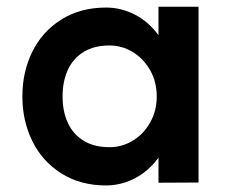

<svg xmlns="http://www.w3.org/2000/svg" viewBox="-20 -537 682 575"><path d="M449.4 -248.2Q449.4 -292 429.6 -326.8Q409.8 -361.6 377.5 -381.2Q345.2 -400.8 308 -400.8Q261.8 -400.8 230.2 -381.3Q198.6 -361.8 183 -327.3Q167.4 -292.8 167.4 -248.2Q167.4 -203.6 183 -169.4Q198.6 -135.2 230.2 -115.7Q261.8 -96.2 308 -96.2Q345.2 -96.2 377.5 -115.6Q409.8 -135 429.6 -170Q449.4 -205 449.4 -248.2ZM574.6 9.6 454.6 10.2V-64.6Q434 -36.8 408.7 -18.4Q383.4 0 355 9.2Q326.6 18.4 298 18.4Q220.6 18.4 163.5 -17.8Q106.4 -54 76.7 -114.6Q47 -175.2 47 -248.2Q47 -321.6 76.7 -382Q106.4 -442.4 163.5 -478.4Q220.6 -514.4 298 -514.4Q342 -514.4 383.3 -493.5Q424.6 -472.6 454.6 -431.6V-516.8H574.6Z"/></svg>

Font: SUIT Variable
Style: Regular
Weight: 400
Designer: Sunn Youn; Korean Glyphs from Source Han Sans (Sandoll Communications; Soo-young Jang, Joo-yeon Kang)
Foundry: Sunn
Version: Version 1.150;FEAKit 1.0